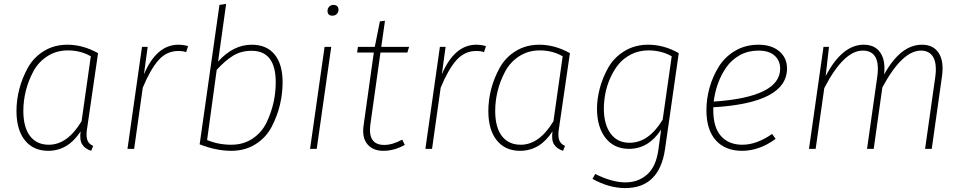

<svg xmlns="http://www.w3.org/2000/svg" viewBox="-20 -759 4917 979"><path d="M324 -531Q403 -531 480 -488L425 -110Q418 -72 424 -49Q430 -26 455 -15L445 10Q414 0 399.5 -22Q385 -44 391 -89Q327 10 226 10Q150 10 107 -43.5Q64 -97 64 -193Q64 -249 78.5 -305Q93 -361 122 -413.5Q151 -466 203.5 -498.5Q256 -531 324 -531ZM326 -502Q267 -502 221 -472Q175 -442 149.5 -394Q124 -346 111.5 -295Q99 -244 99 -194Q99 -110 133 -65.5Q167 -21 229 -21Q324 -21 396 -141L443 -472Q391 -502 326 -502Z M890 -531Q913 -531 939 -524L929 -493Q915 -499 889 -499Q830 -499 788.5 -452.5Q747 -406 708 -312L664 0H630L704 -520H733L714 -380Q778 -531 890 -531Z M1264 -531Q1339 -531 1380 -481.5Q1421 -432 1421 -339Q1421 -282 1407.5 -225Q1394 -168 1365.5 -113Q1337 -58 1283.5 -24Q1230 10 1159 10Q1083 10 998 -23L1099 -734L1133 -739L1092 -445Q1169 -531 1264 -531ZM1263 -500Q1210 -500 1169.5 -475.5Q1129 -451 1085 -403L1036 -45Q1093 -21 1159 -21Q1222 -21 1269 -53Q1316 -85 1340 -136Q1364 -187 1375 -238Q1386 -289 1386 -339Q1386 -500 1263 -500Z M1675 -679Q1650 -679 1650 -704Q1650 -716 1658.5 -725Q1667 -734 1681 -734Q1692 -734 1699 -727.5Q1706 -721 1706 -710Q1706 -697 1697.5 -688Q1689 -679 1675 -679ZM1669 -520 1595 0H1561L1635 -520Z M1920 -491 1868 -121Q1856 -20 1939 -20Q1981 -20 2031 -47L2044 -20Q1989 10 1935 10Q1881 10 1853 -24Q1825 -58 1834 -120L1886 -491H1801L1805 -520H1891L1917 -650L1943 -653L1924 -520H2066L2057 -491Z M2409 -531Q2432 -531 2458 -524L2448 -493Q2434 -499 2408 -499Q2349 -499 2307.5 -452.5Q2266 -406 2227 -312L2183 0H2149L2223 -520H2252L2233 -380Q2297 -531 2409 -531Z M2730 -531Q2809 -531 2886 -488L2831 -110Q2824 -72 2830 -49Q2836 -26 2861 -15L2851 10Q2820 0 2805.5 -22Q2791 -44 2797 -89Q2733 10 2632 10Q2556 10 2513 -43.5Q2470 -97 2470 -193Q2470 -249 2484.5 -305Q2499 -361 2528 -413.5Q2557 -466 2609.5 -498.5Q2662 -531 2730 -531ZM2732 -502Q2673 -502 2627 -472Q2581 -442 2555.5 -394Q2530 -346 2517.5 -295Q2505 -244 2505 -194Q2505 -110 2539 -65.5Q2573 -21 2635 -21Q2730 -21 2802 -141L2849 -472Q2797 -502 2732 -502Z M3285 -531Q3366 -531 3441 -488L3371 1Q3342 200 3168 200Q3085 200 3001 153L3015 128Q3101 171 3169 171Q3234 171 3279.5 131Q3325 91 3337 5L3351 -98Q3287 0 3187 0Q3112 0 3068.5 -54.5Q3025 -109 3024 -202Q3024 -255 3038.5 -309.5Q3053 -364 3082 -415Q3111 -466 3164 -498.5Q3217 -531 3285 -531ZM3286 -502Q3238 -502 3198.5 -482Q3159 -462 3133.5 -430.5Q3108 -399 3090.5 -358.5Q3073 -318 3066 -279Q3059 -240 3059 -203Q3060 -122 3094.5 -76.5Q3129 -31 3190 -31Q3288 -31 3359 -149L3405 -472Q3353 -502 3286 -502Z M3993 -410Q3993 -234 3617 -212V-198Q3617 -109 3656.5 -65Q3696 -21 3765 -21Q3838 -21 3917 -76L3935 -51Q3852 10 3764 10Q3678 10 3630 -43.5Q3582 -97 3582 -197Q3582 -255 3598 -312Q3614 -369 3645 -419Q3676 -469 3728.5 -500Q3781 -531 3847 -531Q3914 -531 3953.5 -497.5Q3993 -464 3993 -410ZM3847 -501Q3795 -501 3753 -478Q3711 -455 3684 -416.5Q3657 -378 3641 -333.5Q3625 -289 3619 -241Q3958 -264 3958 -409Q3958 -450 3929.5 -475.5Q3901 -501 3847 -501Z M4681 -531Q4740 -531 4767 -488Q4794 -445 4783 -369L4731 0H4697L4749 -367Q4758 -434 4738.5 -467.5Q4719 -501 4676 -501Q4580 -501 4479 -313L4435 0H4401L4453 -367Q4472 -501 4379 -501Q4282 -501 4183 -310L4139 0H4105L4179 -520H4207L4190 -371Q4274 -531 4384 -531Q4441 -531 4468.5 -491Q4496 -451 4488 -379Q4572 -531 4681 -531Z"/></svg>

Font: Fira Sans UltraLight
Style: Italic
Weight: 200
Italic angle: -8°
Designer: Carrois Corporate & Edenspiekermann AG
Foundry: Carrois Corporate GbR & Edenspiekermann AG
Version: Version 4.203;PS 004.203;hotconv 1.0.88;makeotf.lib2.5.64775